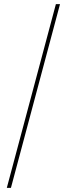

<svg xmlns="http://www.w3.org/2000/svg" viewBox="-20 -760 353 931"><path d="M33 151H13L251 -740H271Z"/></svg>

Font: IBM Plex Sans Thin
Style: Regular
Weight: 250
Designer: Mike Abbink, Paul van der Laan, Pieter van Rosmalen
Foundry: Bold Monday
Version: Version 3.201